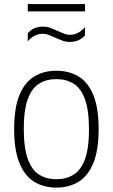

<svg xmlns="http://www.w3.org/2000/svg" viewBox="-20 -886 538 916"><path d="M249 9Q188.5 9 143.2 -18.8Q98 -46.5 72.8 -108Q47.5 -169.5 47.5 -270Q47.5 -370.5 72.5 -431.8Q97.5 -493 142.8 -520.8Q188 -548.5 249 -548.5Q309.5 -548.5 355 -521Q400.5 -493.5 425.5 -432.2Q450.5 -371 450.5 -270Q450.5 -170 425.5 -108.5Q400.5 -47 355.2 -19Q310 9 249 9ZM249 -31Q296.5 -31 331.2 -52.8Q366 -74.5 385.2 -126.2Q404.5 -178 404.5 -268.5Q404.5 -360.5 385.2 -412.8Q366 -465 331.2 -486.8Q296.5 -508.5 249 -508.5Q201.5 -508.5 166.8 -487Q132 -465.5 112.8 -413.8Q93.5 -362 93.5 -272Q93.5 -180 112.8 -127.2Q132 -74.5 166.8 -52.8Q201.5 -31 249 -31ZM313 -686Q293.5 -686 276 -692.8Q258.5 -699.5 242 -707Q227 -714 212.8 -719.5Q198.5 -725 184.5 -725Q144 -725 112.5 -689V-727.5Q139.5 -759 185 -759Q204.5 -759 222 -752.2Q239.5 -745.5 256 -738Q271 -731 285.2 -725.5Q299.5 -720 313.5 -720Q354 -720 385.5 -756.5V-717.5Q358.5 -686 313 -686ZM112.5 -831.5V-866.5H385.5V-831.5Z"/></svg>

Font: Encode Sans SemiCondensed SemiCondensed ExtraLight
Style: Regular
Weight: 200
Width: 4
Designer: Multiple Designers
Foundry: Impallari Type
Version: Version 3.000; ttfautohint (v1.8.3) -l 8 -r 50 -G 200 -x 14 